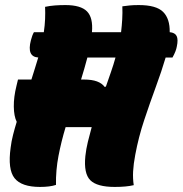

<svg xmlns="http://www.w3.org/2000/svg" viewBox="-20 -730 721 758"><path d="M51 -416H104Q111 -437 117.5 -459Q124 -481 131 -503Q85 -506 102 -571Q107 -591 114 -603H153Q157 -630 158 -654.5Q159 -679 158 -703Q177 -707 196.5 -708.5Q216 -710 238 -710Q299 -710 323.5 -685Q348 -660 343 -603H458Q461 -628 462.5 -653.5Q464 -679 463 -705Q478 -707 492 -708.5Q506 -710 528 -710Q597 -710 624 -683Q651 -656 650 -603Q671 -601 677.5 -587.5Q684 -574 678 -546Q675 -528 661 -503H634Q618 -449 595 -386.5Q572 -324 549.5 -256.5Q527 -189 514 -119Q507 -82 505.5 -53.5Q504 -25 508 1Q479 8 433 8Q363 8 336.5 -18.5Q310 -45 317 -114Q320 -142 327 -170.5Q334 -199 342 -228H239Q222 -172 211 -115Q200 -58 201 0Q177 8 138 8Q65 8 37.5 -26.5Q10 -61 22 -147Q25 -172 31.5 -197.5Q38 -223 46 -249Q35 -271 34.5 -309Q34 -347 45 -391ZM311 -416Q343 -416 363 -408.5Q383 -401 393 -387L398 -388Q408 -417 418 -445.5Q428 -474 436 -503H325Q319 -481 313 -459.5Q307 -438 300 -416Z"/></svg>

Font: Recursive Mn Csl St Blk
Style: Italic
Weight: 900
Italic angle: -15°
Monospace: yes
Version: Version 1.079;hotconv 1.0.112;makeotfexe 2.5.65598; ttfautoh